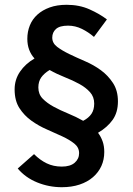

<svg xmlns="http://www.w3.org/2000/svg" viewBox="-20 -707 553 801"><path d="M140 -342Q140 -314 158 -295.5Q176 -277 203.5 -262Q231 -247 264 -233.5Q297 -220 327 -203Q350 -215 361.5 -232Q373 -249 373 -275Q373 -303 355.5 -322.5Q338 -342 310.5 -357Q283 -372 250 -385Q217 -398 187 -415Q164 -401 152 -384Q140 -367 140 -342ZM238 74Q184 74 135 54Q86 34 54 -4L122 -64Q147 -39 175 -25.5Q203 -12 238 -12Q273 -12 291.5 -28Q310 -44 310 -68Q310 -92 290 -108Q270 -124 240 -138Q210 -152 175.5 -167Q141 -182 111 -203.5Q81 -225 61 -256Q41 -287 41 -334Q41 -375 63.5 -408Q86 -441 124 -463Q94 -496 94 -545Q94 -575 104.5 -601Q115 -627 136 -646Q157 -665 187.5 -676Q218 -687 258 -687Q311 -687 353.5 -668Q396 -649 426 -626L372 -553Q349 -573 321.5 -586.5Q294 -600 264 -600Q229 -600 213.5 -586Q198 -572 198 -550Q198 -527 218.5 -511.5Q239 -496 269 -481.5Q299 -467 335 -451.5Q371 -436 401 -414Q431 -392 451.5 -360.5Q472 -329 472 -284Q472 -238 450 -207Q428 -176 389 -153Q401 -137 408 -117.5Q415 -98 415 -73Q415 -41 403 -14.5Q391 12 368 32Q345 52 312 63Q279 74 238 74Z"/></svg>

Font: Giro Semibold
Style: Regular
Weight: 600
Designer: Paul D. Hunt
Foundry: Adobe Systems Incorporated
Version: Version 1.000;PS 1.0;hotconv 1.0.88;makeotf.lib2.5.647800